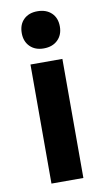

<svg xmlns="http://www.w3.org/2000/svg" viewBox="-83 -753 434 794"><g transform="rotate(-10 134.0 -356.0)"><path d="M201 -500V0H67V-500ZM133 -712Q170 -712 192 -691Q214 -670 214 -634Q214 -599 192 -577.5Q170 -556 133 -556Q97 -556 75.5 -577.5Q54 -599 54 -634Q54 -670 75.5 -691Q97 -712 133 -712Z"/></g></svg>

Font: Prodigy Sans SemiBold
Style: Regular
Weight: 600
Designer: Wei Huang
Foundry: Wei Huang
Version: Version 1.003; ttfautohint (v1.8.3)